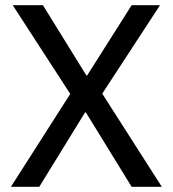

<svg xmlns="http://www.w3.org/2000/svg" viewBox="-20 -718 664 738"><path d="M602 0H486L310 -286H307L131 0H22L250 -357L29 -698H145L312 -428H315L486 -698H595L373 -358Z"/></svg>

Font: IBM Plex Sans Arabic Text
Style: Regular
Weight: 450
Designer: Mike Abbink, Paul van der Laan, Pieter van Rosmalen, Wael Morcos, Khajak Apelian
Foundry: Bold Monday
Version: Version 1.2